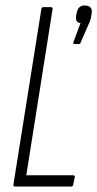

<svg xmlns="http://www.w3.org/2000/svg" viewBox="-20 -681 355 701"><path d="M35 0Q28 0 29 -7L131 -648Q132 -655 139 -655H166Q173 -655 172 -648L76 -41H247Q254 -41 253 -34L247 -6Q246 0 240 0ZM252 -520Q249 -520 248 -522Q247 -524 248 -527L274 -597Q254 -598 258 -624L260 -634Q265 -661 289 -661Q303 -661 310 -654Q317 -647 315 -633L313 -622Q312 -615 309.5 -607Q307 -599 302 -589L275 -527Q273 -520 267 -520Z"/></svg>

Font: Sofia Sans Extra Condensed Light
Style: Italic
Weight: 300
Italic angle: -9°
Version: Version 4.100